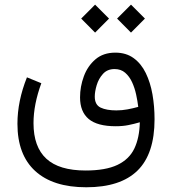

<svg xmlns="http://www.w3.org/2000/svg" viewBox="-20 -583 742 828"><path d="M484.9 -502.9 544.9 -563 605 -502.9 544.9 -442.4ZM330.1 -502.9 390.1 -563 450.2 -502.9 390.1 -442.4ZM158.2 -224.1Q124.5 -132.3 124.5 -51.8Q124.5 50.3 179.7 101.3Q234.9 152.3 349.1 152.3Q435.5 152.3 486.3 128.2Q537.1 104 559.3 57.6Q581.5 11.2 583 -55.7Q557.6 -48.3 533.4 -43.5Q509.3 -38.6 479 -38.6Q399.9 -38.6 362.5 -69.8Q325.2 -101.1 325.2 -163.1Q325.2 -209.5 341.6 -253.9Q357.9 -298.3 391.6 -327.1Q425.3 -356 477.5 -356Q523.9 -356 556.4 -332.3Q588.9 -308.6 608.6 -268.1Q628.4 -227.5 637.5 -176Q646.5 -124.5 646.5 -68.8Q646.5 80.6 573 152.6Q499.5 224.6 352.1 224.6Q208.5 224.6 131.8 154.5Q55.2 84.5 55.2 -49.3Q55.2 -147 96.2 -249.5ZM576.2 -122.1Q573.2 -147 567.1 -175.3Q561 -203.6 549.6 -228.5Q538.1 -253.4 519.8 -269.3Q501.5 -285.2 474.1 -285.2Q442.9 -285.2 424.1 -264.4Q405.3 -243.7 397 -215.8Q388.7 -188 388.7 -166.5Q388.7 -130.9 414.1 -118.9Q439.5 -106.9 481.9 -106.9Q505.9 -106.9 529.5 -111.3Q553.2 -115.7 576.2 -122.1Z"/></svg>

Font: Vazir Light
Style: Light
Weight: 300
Designer: Saber Rastikerdar
Foundry: Saber Rastikerdar
Version: Version 30.0.0